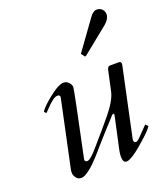

<svg xmlns="http://www.w3.org/2000/svg" viewBox="-134 -801 781 906"><g transform="rotate(-20 257.0 -348.0)"><path d="M482.4 -427.7V-424.8Q482.4 -423.3 407.7 -73.7Q407.7 -58.1 418.9 -58.1Q426.3 -58.1 442.9 -75.4Q459.5 -92.8 487.3 -121.1L499 -108.9Q492.7 -96.2 460.9 -66.9Q374.5 13.2 345.7 13.2Q327.6 13.2 327.6 -17.6Q327.6 -32.2 331.5 -50.3L367.2 -214.4Q367.2 -219.7 363 -219.7Q358.9 -219.7 355.2 -215.6Q351.6 -211.4 344 -202.9Q336.4 -194.3 323.5 -180.4Q310.5 -166.5 297.4 -151.9Q260.3 -110.8 251 -99.9Q241.7 -88.9 232.2 -77.9Q222.7 -66.9 211.4 -54.7Q200.2 -42.5 187.7 -30.3Q175.3 -18.1 163.1 -8.8Q135.3 13.2 118.9 13.2Q102.5 13.2 93.3 0.2Q84 -12.7 84 -22.5V-34.2Q84 -37.1 85 -40L156.7 -377.9V-379.9Q156.7 -390.6 144.5 -390.6Q123.5 -390.6 81.1 -344.2Q71.8 -334.5 67.9 -331.1L58.6 -340.3Q68.4 -359.4 114.3 -396.5Q166 -438.5 192.4 -438.5Q207 -438.5 218 -427Q229 -415.5 229 -402.6Q229 -389.6 160.2 -64.9V-63Q160.2 -52.2 172.4 -52.2Q188.5 -52.2 232.9 -105Q244.1 -118.2 256.8 -132.8Q269.5 -147.5 282.2 -162.1Q309.6 -194.3 331.1 -220.2Q380.4 -280.3 389.6 -322.8L410.6 -419.9Q414.1 -439.5 426.3 -439.5H470.7Q482.4 -439.5 482.4 -427.7ZM318.4 -535.2Q316.4 -537.1 316.4 -538.1Q316.4 -539.1 318.4 -541L422.4 -685.1Q439.9 -709 457 -709Q474.1 -709 484.1 -698Q494.1 -687 494.1 -672.4Q494.1 -649.9 467.3 -627L335.9 -521Q333.5 -519.5 332 -519.5Q330.6 -519.5 329.1 -521Z"/></g></svg>

Font: Cardo-Italic
Style: Italic
Weight: 400
Italic angle: -12°
Designer: David J. Perry
Foundry: David J. Perry
Version: Version 0.991